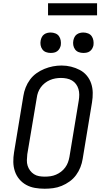

<svg xmlns="http://www.w3.org/2000/svg" viewBox="-20 -1147 640 1175"><path d="M253 8Q223 8 194 3Q165 -2 140.5 -15.5Q116 -29 98 -50.5Q80 -72 71 -99Q62 -126 61.5 -155.5Q61 -185 66 -215L123 -560Q127 -586 137 -611.5Q147 -637 163.5 -659.5Q180 -682 203 -698.5Q226 -715 252 -725.5Q278 -736 304 -741Q330 -746 357 -746Q387 -746 415 -739Q443 -732 468 -719Q493 -706 511 -684.5Q529 -663 538 -636Q547 -609 547.5 -579.5Q548 -550 543 -520L486 -175Q482 -149 472 -123.5Q462 -98 445.5 -75.5Q429 -53 406 -36.5Q383 -20 357.5 -9.5Q332 1 305.5 4.5Q279 8 253 8ZM254 -66Q272 -66 289 -68.5Q306 -71 322.5 -78Q339 -85 353.5 -96Q368 -107 379 -122Q390 -137 396 -153.5Q402 -170 405 -187L462 -532Q465 -550 465 -568Q465 -586 460 -602.5Q455 -619 445 -632.5Q435 -646 420.5 -654.5Q406 -663 388.5 -666.5Q371 -670 353 -670Q336 -670 319 -667Q302 -664 285.5 -657Q269 -650 254.5 -638.5Q240 -627 229.5 -612.5Q219 -598 213 -581.5Q207 -565 205 -548L147 -203Q145 -185 144.5 -167Q144 -149 149 -133Q154 -117 164 -103.5Q174 -90 188 -81Q202 -72 219 -69Q236 -66 254 -66ZM490 -823Q475 -823 461.5 -828Q448 -833 439.5 -844.5Q431 -856 428.5 -870.5Q426 -885 429 -900Q431 -910 436 -920Q441 -930 450 -936.5Q459 -943 469.5 -945.5Q480 -948 490 -948Q505 -948 519 -942.5Q533 -937 541 -925.5Q549 -914 551.5 -899.5Q554 -885 552 -870Q550 -860 544.5 -850Q539 -840 530 -833.5Q521 -827 510.5 -825Q500 -823 490 -823ZM290 -823Q275 -823 261.5 -828Q248 -833 239.5 -844.5Q231 -856 228.5 -870.5Q226 -885 229 -900Q231 -910 236 -920Q241 -930 250 -936.5Q259 -943 269.5 -945.5Q280 -948 290 -948Q305 -948 319 -942.5Q333 -937 341 -925.5Q349 -914 351.5 -899.5Q354 -885 352 -870Q350 -860 344.5 -850Q339 -840 330 -833.5Q321 -827 310.5 -825Q300 -823 290 -823ZM274 -1053V-1127H574V-1053Z"/></svg>

Font: Iosevka Curly Slab Extended
Style: Italic
Weight: 400
Width: 7
Italic angle: -9°
Monospace: yes
Designer: Belleve Invis
Foundry: Belleve Invis
Version: Version 11.1.0; ttfautohint (v1.8.3)